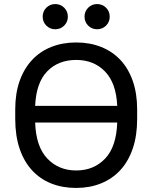

<svg xmlns="http://www.w3.org/2000/svg" viewBox="-20 -917 750 945"><path d="M355 8Q287 8 232 -14Q177 -36 137.5 -79Q98 -122 76.5 -185.5Q55 -249 55 -331V-379Q55 -457 76.5 -518Q98 -579 137.5 -621.5Q177 -664 232.5 -686Q288 -708 355 -708Q422 -708 477.5 -686Q533 -664 572.5 -622Q612 -580 633.5 -518.5Q655 -457 655 -379V-331Q655 -249 633.5 -186Q612 -123 572.5 -80Q533 -37 477.5 -14.5Q422 8 355 8ZM557 -396Q552 -508 497 -565Q442 -622 355 -622Q267 -622 212.5 -566Q158 -510 153 -396ZM355 -78Q442 -78 497.5 -136.5Q553 -195 557 -314H153Q157 -195 213 -136.5Q269 -78 355 -78ZM252 -773Q226 -773 208 -791Q190 -809 190 -835Q190 -861 208 -879Q226 -897 252 -897Q278 -897 296 -879Q314 -861 314 -835Q314 -809 296 -791Q278 -773 252 -773ZM458 -773Q432 -773 414 -791Q396 -809 396 -835Q396 -861 414 -879Q432 -897 458 -897Q484 -897 502 -879Q520 -861 520 -835Q520 -809 502 -791Q484 -773 458 -773Z"/></svg>

Font: PT Root UI Medium
Style: Regular
Weight: 500
Designer: Vitaly Kuzmin
Foundry: ParaType Ltd.
Version: Version 2.001G